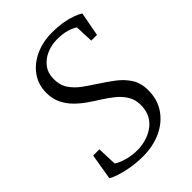

<svg xmlns="http://www.w3.org/2000/svg" viewBox="-222 -851 962 962"><g transform="rotate(-45 259.0 -370.0)"><path d="M211 11Q167.5 11 127.2 4Q87 -3 57 -13Q27 -23 15 -32L38 -169H82L86 -64.5Q107 -50.5 141.5 -40.8Q176 -31 214 -31Q243 -31 272.5 -39Q302 -47 327.2 -63.8Q352.5 -80.5 368.5 -107.2Q384.5 -134 386 -171Q388 -213.5 370 -244Q352 -274.5 323 -297.8Q294 -321 261.5 -341.5Q233.5 -359 204.2 -379.2Q175 -399.5 150.2 -424.8Q125.5 -450 110 -481.8Q94.5 -513.5 94 -554Q93.5 -614.5 125 -658.5Q156.5 -702.5 209.8 -726.8Q263 -751 326.5 -751Q371 -751 405.8 -744.8Q440.5 -738.5 465 -729.2Q489.5 -720 503 -711L479 -583H438.5L434.5 -680.5Q419 -692 390.5 -700.5Q362 -709 320.5 -709Q284 -709 249.5 -694.8Q215 -680.5 192.2 -652Q169.5 -623.5 169 -581Q168.5 -537 189.2 -506.2Q210 -475.5 241.8 -452.5Q273.5 -429.5 307 -408Q344 -384 380.2 -357.2Q416.5 -330.5 440.5 -294.5Q464.5 -258.5 465 -207Q465.5 -140 432 -91Q398.5 -42 341 -15.5Q283.5 11 211 11Z"/></g></svg>

Font: Merriweather 48pt Light
Style: Italic
Weight: 300
Italic angle: -7.8°
Version: Version 2.101